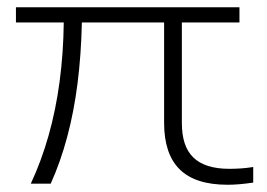

<svg xmlns="http://www.w3.org/2000/svg" viewBox="-20 -507 737 530"><path d="M608 3Q519 3 476 -39.5Q433 -82 433 -168V-445H206Q204 -355 194 -276.5Q184 -198 165.5 -129Q147 -60 120 0H65Q94 -62 114 -132.5Q134 -203 144.5 -281.5Q155 -360 156 -445H24V-487H641V-445H482V-168Q482 -136 489.5 -112.5Q497 -89 513 -73Q529 -57 554 -49Q579 -41 613 -41Q628 -41 644 -42Q660 -43 679 -46V-3Q659 0 641.5 1.5Q624 3 608 3Z"/></svg>

Font: Nunito Sans 10pt Expanded ExtraLight
Style: Regular
Weight: 250
Width: 7
Designer: Vernon Adams
Foundry: Vernon Adams
Version: Version 3.101;gftools[0.9.27]